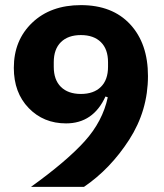

<svg xmlns="http://www.w3.org/2000/svg" viewBox="-20 -730 640 750"><path d="M101 0Q240 -100 310.5 -178Q381 -256 401 -350L392 -353Q344 -248 238 -248Q150 -248 92 -308Q34 -368 34 -465Q34 -573 106 -641.5Q178 -710 296 -710Q419 -710 488.5 -635Q558 -560 558 -433Q558 -298 484.5 -184Q411 -70 308 0ZM402 -469V-487Q402 -538 374 -565.5Q346 -593 296 -593Q246 -593 218 -565.5Q190 -538 190 -487V-469Q190 -418 218 -390.5Q246 -363 296 -363Q346 -363 374 -390.5Q402 -418 402 -469Z"/></svg>

Font: Anuphan
Style: Bold
Weight: 700
Designer: Mike Abbink, Paul van der Laan, Pieter van Rosmalen, Mint Tantisuwanna
Foundry: Bold Monday; Cadson Demak
Version: Version 3.002;hotconv 1.0.109;makeotfexe 2.5.65596